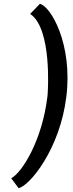

<svg xmlns="http://www.w3.org/2000/svg" viewBox="-20 -795 375 993"><path d="M76 178C133 167 290 -24 323 -294C357 -567 242 -764 186 -775L136 -723C250 -648 227 -319 227 -319C227 -310 226 -302 225 -294C198 -71 96 96 38 127Z"/></svg>

Font: Bluebird
Style: LiObl
Weight: 300
Designer: Jasper
Foundry: Cannot Into Space Fonts
Version: Version 0.98